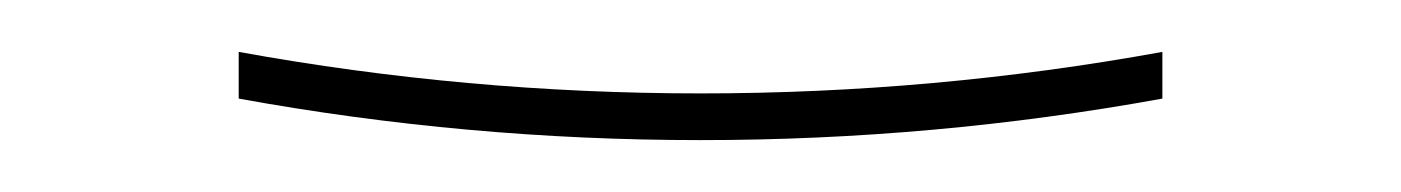

<svg xmlns="http://www.w3.org/2000/svg" viewBox="-20 -369 540 74"><path d="M250 -315Q205 -315 160.5 -319Q116 -323 72 -331V-349Q116 -341 160.5 -337Q205 -333 250 -333Q295 -333 339.5 -337Q384 -341 428 -349V-331Q384 -323 339.5 -319Q295 -315 250 -315Z"/></svg>

Font: Iosevka Term Curly Thin
Style: Regular
Weight: 100
Designer: Belleve Invis
Foundry: Belleve Invis
Version: Version 32.3.0